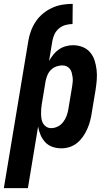

<svg xmlns="http://www.w3.org/2000/svg" viewBox="-54 -763 574 998"><path d="M93 -549Q97 -575 106.5 -601Q116 -627 131.5 -650.5Q147 -674 169.5 -692.5Q192 -711 217.5 -722.5Q243 -734 270 -738.5Q297 -743 324 -743L323 -638Q305 -638 286.5 -633Q268 -628 252.5 -615Q237 -602 229 -584.5Q221 -567 218 -549ZM-34 215 93 -549H218L201 -446Q211 -464 223.5 -479.5Q236 -495 252 -506Q268 -517 287 -522.5Q306 -528 325 -528Q351 -528 374.5 -519Q398 -510 414 -491.5Q430 -473 437.5 -449.5Q445 -426 448 -400.5Q451 -375 449 -349Q447 -323 443 -297L423 -177Q420 -156 414.5 -135Q409 -114 400 -93.5Q391 -73 378 -54Q365 -35 347.5 -20.5Q330 -6 308.5 1Q287 8 266 8Q241 8 219 0.5Q197 -7 181.5 -23.5Q166 -40 157 -61Q148 -82 144 -105L91 215ZM212 -97Q229 -97 245.5 -105Q262 -113 273.5 -127.5Q285 -142 291.5 -159Q298 -176 301 -194L321 -314Q323 -326 324 -338Q325 -350 323.5 -361.5Q322 -373 319 -384.5Q316 -396 309.5 -404.5Q303 -413 293 -418Q283 -423 270 -423Q255 -423 239 -417.5Q223 -412 211 -400Q199 -388 192.5 -372.5Q186 -357 183 -341L163 -221Q161 -208 160 -195Q159 -182 159.5 -169Q160 -156 162 -143.5Q164 -131 170.5 -120.5Q177 -110 187.5 -103.5Q198 -97 212 -97Z"/></svg>

Font: Iosevka Extrabold
Style: Italic
Weight: 800
Italic angle: -9°
Monospace: yes
Designer: Belleve Invis
Foundry: Belleve Invis
Version: Version 32.5.0; ttfautohint (v1.8.4)